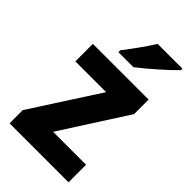

<svg xmlns="http://www.w3.org/2000/svg" viewBox="-234 -840 914 914"><g transform="rotate(45 223.0 -383.0)"><path d="M422 -756V-766H255C228 -721 184 -662 151 -619V-606H252C302 -644 387 -719 422 -756ZM421 0V-118H199L412 -450V-548H37V-430H244L24 -89V0Z"/></g></svg>

Font: Noto Sans Armenian SemiCondensed Medium
Style: Regular
Weight: 500
Width: 4
Designer: Monotype Design Team
Foundry: Monotype Imaging Inc.
Version: Version 2.008